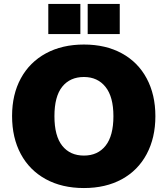

<svg xmlns="http://www.w3.org/2000/svg" viewBox="-20 -940 846 970"><path d="M41 -354Q41 -463 85.5 -544.5Q130 -626 212 -670.5Q294 -715 404 -715Q514 -715 595.5 -670.5Q677 -626 721 -544Q765 -462 765 -353Q765 -244 721 -161.5Q677 -79 595.5 -34.5Q514 10 404 10Q293 10 211 -35Q129 -80 85 -162Q41 -244 41 -354ZM553 -353Q553 -451 513 -501Q473 -551 404 -551Q334 -551 294.5 -502Q255 -453 255 -353Q255 -253 294.5 -203.5Q334 -154 404 -154Q474 -154 513.5 -204Q553 -254 553 -353ZM386 -920V-768H224V-920ZM585 -920V-768H423V-920Z"/></svg>

Font: Nunito Sans Heavy
Style: Regular
Weight: 400
Designer: Vernon Adams
Foundry: Vernon Adams
Version: Version 2.500